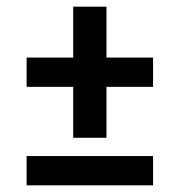

<svg xmlns="http://www.w3.org/2000/svg" viewBox="-20 -557 540 577"><path d="M300 -143H200V-296H60V-384H200V-537H300V-384H440V-296H300ZM60 0V-88H440V0Z"/></svg>

Font: Iosevka Curly Semibold
Style: Regular
Weight: 600
Monospace: yes
Designer: Belleve Invis
Foundry: Belleve Invis
Version: Version 22.1.2; ttfautohint (v1.8.4)